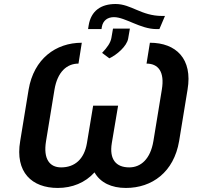

<svg xmlns="http://www.w3.org/2000/svg" viewBox="-20 -924 1007 954"><path d="M785.2 -844.8C681.8 -844.8 632.1 -904.1 554.3 -904.1C481.9 -904.1 432.2 -870.4 420.5 -797.6L417.6 -779.5H484.4L485.8 -789.1C491.5 -823.5 516 -838.8 546.2 -838.8C602.3 -838.8 677.6 -779.5 757.1 -779.5H772L799.7 -844.8ZM80.3 -223C54 -68.5 138.1 9.9 267 9.9C338.4 9.9 403.4 -16 449.6 -67.5C478.7 -16 534.4 9.9 605.5 9.9C735.4 9.9 843.8 -68.5 870 -223L911.9 -478.7C937.9 -631.7 854.8 -711.6 724.8 -711.6L708.1 -608C766 -608 799 -567.8 784.1 -478.7L742.2 -223C727.3 -133.5 679.7 -92.3 622.2 -92.3C556.1 -92.3 522.4 -132.5 535.5 -212.7L566.8 -398.8H442.8L411.9 -212.7C398.4 -132.5 350.9 -92.3 283.7 -92.3C227.3 -92.3 193.9 -133.2 208.8 -223L250.7 -478.7C265.6 -567.8 312.9 -608 370 -608L386.4 -711.6C257.1 -711.6 148.1 -631.7 122.2 -478.7ZM487.2 -661.2 523.4 -634.2C560 -651.3 610.1 -693.9 616.8 -732.2L625.4 -782H541.5L533.4 -735.1C529.1 -711.6 513.1 -688.2 487.2 -661.2Z"/></svg>

Font: Magic Ui Pro Semi Bold
Style: Italic
Weight: 600
Italic angle: -9.39999°
Designer: Stefan Endress, Andreas Faust
Version: Version 1.000;FEAKit 1.0